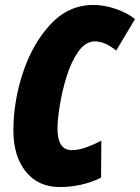

<svg xmlns="http://www.w3.org/2000/svg" viewBox="-20 -744 565 775"><path d="M222 11Q265 11 307.5 1.5Q350 -8 388 -27L389 -176Q358 -160 327.5 -149Q297 -138 269 -138Q212 -138 212 -226Q212 -258 221 -316Q230 -374 248.5 -434Q267 -494 296 -535.5Q325 -577 364 -577Q403 -577 449 -540L525 -667Q494 -692 447.5 -708Q401 -724 357 -724Q257 -724 184.5 -646.5Q112 -569 73 -452Q34 -335 34 -217Q34 -114 84 -51.5Q134 11 222 11Z"/></svg>

Font: Noto Sans Display Condensed Black
Style: Italic
Weight: 900
Width: 3
Italic angle: -192°
Designer: Monotype Design Team
Foundry: Monotype Imaging Inc.
Version: Version 1.900